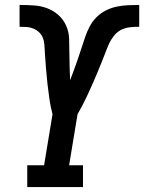

<svg xmlns="http://www.w3.org/2000/svg" viewBox="-20 -755 582 775"><path d="M90 0V-88H158L192 -294Q184 -324 179.5 -355Q175 -386 171.5 -417.5Q168 -449 165.5 -480.5Q163 -512 161 -544V-545V-546V-547Q160 -561 159 -575.5Q158 -590 153 -602.5Q148 -615 138 -624.5Q128 -634 115 -639.5Q102 -645 88 -646Q74 -647 59 -647V-735H61Q89 -735 117.5 -733Q146 -731 171 -721.5Q196 -712 216 -694Q236 -676 247 -651.5Q258 -627 259 -599Q260 -571 260 -543Q260 -515 261 -487Q262 -459 263 -431Q263 -431 263 -431Q263 -431 263 -431Q271 -452 279 -474Q287 -496 294.5 -517.5Q302 -539 309 -561Q316 -583 323.5 -605Q331 -627 342 -648Q353 -669 370 -686Q387 -703 408.5 -713.5Q430 -724 452.5 -728.5Q475 -733 497.5 -734Q520 -735 542 -735V-647Q524 -647 505 -645Q486 -643 469 -634.5Q452 -626 439.5 -610Q427 -594 419 -576Q411 -558 404.5 -540Q398 -522 390.5 -504.5Q383 -487 376 -469Q369 -451 361 -433.5Q353 -416 345.5 -398.5Q338 -381 329.5 -363.5Q321 -346 312 -328.5Q303 -311 293 -294L259 -88H315V0Z"/></svg>

Font: Iosevka Slab Semibold
Style: Italic
Weight: 600
Italic angle: -9°
Monospace: yes
Designer: Belleve Invis
Foundry: Belleve Invis
Version: Version 11.1.1; ttfautohint (v1.8.3)